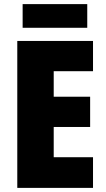

<svg xmlns="http://www.w3.org/2000/svg" viewBox="-20 -913 515 933"><path d="M432 0H64V-714H432V-567H241V-443H418V-296H241V-149H432ZM404 -893V-778H90V-893Z"/></svg>

Font: Noto Sans Gujarati UI Condensed Black
Style: Regular
Weight: 900
Width: 3
Designer: Jelle Bosma - Monotype Design Team, Universal Thirst
Foundry: Monotype Imaging Inc.
Version: Version 2.106; ttfautohint (v1.8.4.7-5d5b)